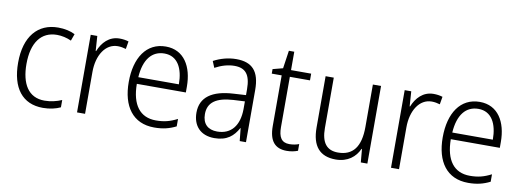

<svg xmlns="http://www.w3.org/2000/svg" viewBox="-55 -972 3517 1296"><g transform="rotate(10 1703.0 -324.0)"><path d="M270 10C317 10 359 0 390 -15V-65C355 -50 315 -40 272 -40C161 -40 110 -128 110 -263C110 -409 171 -492 280 -492C312 -492 348 -484 378 -470L395 -517C364 -533 324 -542 279 -542C140 -542 53 -442 53 -262C53 -89 129 10 270 10Z M700 -541C628 -541 582 -490 558 -430H555L548 -532H503V0H558V-287C558 -401 612 -488 697 -488C717 -488 736 -484 753 -479L762 -532C743 -538 722 -541 700 -541Z M1017 -542C884 -542 811 -429 811 -263C811 -97 886 10 1033 10C1092 10 1136 -1 1182 -24V-75C1131 -49 1091 -39 1036 -39C927 -39 868 -116 867 -260H1203V-300C1203 -437 1142 -542 1017 -542ZM1016 -494C1106 -494 1147 -415 1147 -306H869C877 -430 931 -494 1016 -494Z M1500 -541C1444 -541 1390 -525 1345 -501L1363 -457C1408 -481 1452 -494 1496 -494C1570 -494 1606 -455 1606 -352V-313L1522 -308C1376 -300 1297 -245 1297 -139C1297 -49 1350 10 1445 10C1532 10 1576 -30 1607 -87H1609L1618 0H1661V-358C1661 -485 1610 -541 1500 -541ZM1528 -266 1606 -270V-217C1605 -105 1553 -37 1456 -37C1393 -37 1355 -72 1355 -139C1355 -219 1411 -259 1528 -266Z M1951 -38C1897 -38 1876 -73 1876 -141V-486H2014V-532H1876V-658H1839L1821 -535L1752 -517V-486H1820V-139C1820 -36 1861 10 1941 10C1971 10 1997 4 2017 -4V-50C2000 -43 1976 -38 1951 -38Z M2493 -532H2437V-241C2437 -105 2386 -39 2284 -39C2208 -39 2169 -85 2169 -187V-532H2113V-180C2113 -54 2167 10 2277 10C2359 10 2412 -34 2437 -91H2440L2448 0H2493Z M2852 -541C2780 -541 2734 -490 2710 -430H2707L2700 -532H2655V0H2710V-287C2710 -401 2764 -488 2849 -488C2869 -488 2888 -484 2905 -479L2914 -532C2895 -538 2874 -541 2852 -541Z M3169 -542C3036 -542 2963 -429 2963 -263C2963 -97 3038 10 3185 10C3244 10 3288 -1 3334 -24V-75C3283 -49 3243 -39 3188 -39C3079 -39 3020 -116 3019 -260H3355V-300C3355 -437 3294 -542 3169 -542ZM3168 -494C3258 -494 3299 -415 3299 -306H3021C3029 -430 3083 -494 3168 -494Z"/></g></svg>

Font: Noto Sans Khmer SemiCondensed Light
Style: Regular
Weight: 300
Width: 4
Designer: Danh Hong and the Monotype Design Team
Foundry: Monotype Imaging Inc.
Version: Version 2.004